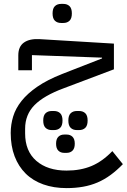

<svg xmlns="http://www.w3.org/2000/svg" viewBox="-20 -662 651 986"><path d="M322 304Q256 304 202.5 285Q149 266 112 229.5Q75 193 55 140.5Q35 88 35 21Q35 -22 47.5 -63.5Q60 -105 90.5 -143.5Q121 -182 172 -217Q223 -252 299 -282L504 -362V-366L144 -379V-301H74V-378Q74 -423 103 -443.5Q132 -464 184 -461L565 -438V-306L308 -209Q205 -171 157 -122Q109 -73 109 -1V23Q109 114 166.5 164Q224 214 322 214Q394 214 450 190.5Q506 167 557 114L611 181Q580 213 548 236.5Q516 260 481 275Q446 290 406.5 297Q367 304 322 304ZM294 -544Q274 -544 262 -555.5Q250 -567 250 -593Q250 -619 262 -630.5Q274 -642 294 -642H305Q325 -642 337 -630.5Q349 -619 349 -593Q349 -567 337 -555.5Q325 -544 305 -544ZM375 6Q355 6 343 -5.5Q331 -17 331 -43Q331 -69 343 -80.5Q355 -92 375 -92H386Q406 -92 418 -80.5Q430 -69 430 -43Q430 -17 418 -5.5Q406 6 386 6ZM310 123Q291 123 279.5 111.5Q268 100 268 76Q268 52 279.5 40.5Q291 29 310 29H322Q341 29 352.5 40.5Q364 52 364 76Q364 100 352.5 111.5Q341 123 322 123ZM246 6Q226 6 214 -5.5Q202 -17 202 -43Q202 -69 214 -80.5Q226 -92 246 -92H257Q277 -92 289 -80.5Q301 -69 301 -43Q301 -17 289 -5.5Q277 6 257 6Z"/></svg>

Font: IBM Plex Sans Arabic
Style: Regular
Weight: 400
Designer: Mike Abbink, Paul van der Laan, Pieter van Rosmalen, Wael Morcos, Khajak Apelian
Foundry: Bold Monday
Version: Version 1.005